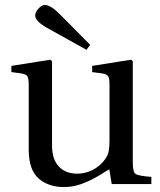

<svg xmlns="http://www.w3.org/2000/svg" viewBox="-20 -743 646 775"><path d="M122 -680Q122 -694 135.5 -708.5Q149 -723 161 -723Q185 -723 225 -682L344 -562L329 -542L178 -626Q122 -656 122 -680ZM26 -452V-477L183 -502L190 -496V-156Q190 -100 217.5 -71Q245 -42 291 -42Q330 -42 363.5 -62.5Q397 -83 414 -117Q422 -133 422 -177V-402Q422 -428 416 -436Q410 -444 390 -447L352 -452V-477L509 -502L516 -496V-87Q516 -49 527 -41Q538 -33 591 -29V0H431L421 -60Q420 -59 384 -37Q348 -15 312 -1.5Q276 12 238 12Q175 12 135.5 -23Q96 -58 96 -138V-402Q96 -428 90 -436Q84 -444 64 -447Z"/></svg>

Font: Linguistics Pro
Style: Regular
Weight: 400
Designer: Stefan Peev, Context Ltd
Foundry: Stefan Peev, Context Ltd
Version: Version 001.000